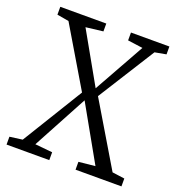

<svg xmlns="http://www.w3.org/2000/svg" viewBox="-134 -854 896 965"><g transform="rotate(20 314.5 -371.5)"><path d="M75.5 -51 274.5 -375.5 87.5 -690 24.5 -701V-743H270.5V-701L178.5 -690L331.5 -419L483 -690L402.5 -701V-743H608V-701L547.5 -690L356 -386L556 -51L622 -42V0H376.5V-42L464.5 -51L300 -343L143 -51L236 -42V0H7.5V-42Z"/></g></svg>

Font: Merriweather 24pt SemiCondensed Light
Style: Regular
Weight: 300
Width: 4
Designer: Eben Sorkin
Foundry: Eben Sorkin
Version: Version 2.100